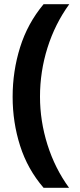

<svg xmlns="http://www.w3.org/2000/svg" viewBox="-20 -734 379 912"><path d="M40 -274Q40 -396 75.5 -509.5Q111 -623 187 -714H309Q241 -620 205.5 -507Q170 -394 170 -275Q170 -159 205.5 -46.5Q241 66 308 158H187Q111 70 75.5 -41.5Q40 -153 40 -274Z"/></svg>

Font: Noto Naskh Arabic
Style: Regular
Weight: 400
Designer: Monotype Design Team, David Williams, Mohamad Dakak and Nizar Qandah
Foundry: Monotype Imaging Inc.
Version: Version 2.013